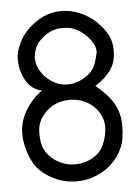

<svg xmlns="http://www.w3.org/2000/svg" viewBox="-48 -669 512 707"><g transform="rotate(-5 207.5 -315.0)"><path d="M207 -629.9Q169.4 -629.9 139.6 -616.2Q109.9 -602.5 84.5 -579.1Q59.1 -555.7 44.4 -523.9Q29.8 -492.2 29.8 -468.3Q29.8 -425.3 49.6 -389.2Q69.3 -353 108.4 -344.2Q68.8 -315.4 45.7 -275.4Q22.5 -235.4 22.5 -190.9Q22.5 -154.8 37.1 -114.5Q51.8 -74.2 77.1 -50.8Q102.5 -27.3 136 -13.7Q169.4 0 207 0Q245.1 0 278.8 -13.7Q312.5 -27.3 337.6 -51Q362.8 -74.7 377.4 -106.2Q392.1 -137.7 392.1 -190.9Q392.1 -233.9 372.6 -269.8Q353 -305.7 306.2 -344.2Q345.2 -368.7 365 -397.5Q384.8 -426.3 384.8 -468.3Q384.8 -503.9 370.1 -529.5Q355.5 -555.2 330.3 -578.9Q305.2 -602.5 271.5 -616.2Q237.8 -629.9 207 -629.9ZM125.5 -535.2Q162.1 -569.3 207 -566.9Q231.9 -566.9 250.5 -558.3Q269 -549.8 285.6 -534.7Q302.2 -519.5 312 -502.7Q321.8 -485.8 321.8 -468.3Q317.9 -446.8 310.5 -426.3Q303.2 -405.8 286.9 -390.9Q270.5 -376 248.3 -367.2Q226.1 -358.4 207 -358.4Q181.6 -358.4 163.1 -367.2Q144.5 -376 128.2 -390.9Q111.8 -405.8 102.3 -425.8Q92.8 -445.8 92.8 -468.3Q97.7 -512.7 125.5 -535.2ZM120.1 -268.1Q156.2 -301.3 207 -301.3Q232.9 -301.3 255.1 -292.5Q277.3 -283.7 293.7 -268.6Q310.1 -253.4 319.6 -233.4Q329.1 -213.4 329.1 -190.9Q329.1 -168.5 319.6 -139.6Q310.1 -110.8 293.5 -95.7Q276.9 -80.6 254.6 -71.8Q232.4 -63 207 -63Q182.1 -63 160.2 -71.8Q138.2 -80.6 121.6 -95.5Q105 -110.4 95.2 -130.4Q85.4 -150.4 85.4 -190.9Q85.4 -234.9 120.1 -268.1Z"/></g></svg>

Font: Fibel Sued LRS
Style: Regular
Weight: 400
Designer: Peter Wiegel
Foundry: Peter Wiegel
Version: Version 000.000